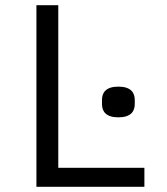

<svg xmlns="http://www.w3.org/2000/svg" viewBox="-20 -718 640 738"><path d="M535 0V-73H204V-698H120V0ZM435 -267C482 -267 498 -289 498 -318V-334C498 -363 482 -385 435 -385C388 -385 372 -363 372 -334V-318C372 -289 388 -267 435 -267Z"/></svg>

Font: IBM Mono
Style: Regular
Weight: 400
Monospace: yes
Designer: Mike Abbink, Paul van der Laan, Pieter van Rosmalen
Foundry: Bold Monday
Version: Version 2.3